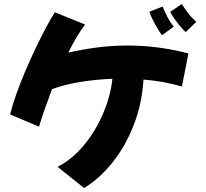

<svg xmlns="http://www.w3.org/2000/svg" viewBox="-20 -888 1040 970"><path d="M918 -726Q909 -734 893 -752.5Q877 -771 862 -792Q847 -813 840 -828L899 -868Q910 -848 930.5 -821.5Q951 -795 972 -778ZM799 -710Q791 -719 777.5 -741.5Q764 -764 751.5 -788.5Q739 -813 735 -829L802 -855Q810 -833 825 -804Q840 -775 858 -754ZM177 -248 31 -310Q42 -354 61.5 -410Q81 -466 106.5 -525.5Q132 -585 159 -642Q186 -699 211.5 -747Q237 -795 257 -826L410 -764Q391 -740 369 -703.5Q347 -667 325 -622Q398 -639 473 -648.5Q548 -658 625 -658Q779 -658 932 -618L899 -451Q854 -464 805.5 -473Q757 -482 705 -486Q697 -361 654.5 -253.5Q612 -146 546.5 -65Q481 16 405 62L271 -45Q346 -84 404.5 -155Q463 -226 500.5 -313.5Q538 -401 548 -490Q467 -487 389 -474.5Q311 -462 243 -438Q224 -388 207 -339.5Q190 -291 177 -248Z"/></svg>

Font: Mochiy Pop One
Style: Regular
Weight: 400
Designer: FONTDASU
Foundry: FONTDASU / Google Inc. / Adobe
Version: Version 2.000